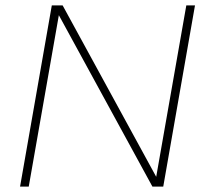

<svg xmlns="http://www.w3.org/2000/svg" viewBox="-20 -688 760 708"><path d="M542 0 197 -632 86 0H54L171 -668H211L556 -36L667 -668H699L582 0Z"/></svg>

Font: Celebes Thin
Style: Italic
Weight: 250
Italic angle: -10°
Designer: Anugrah Pasau
Foundry: Lafontype
Version: Version 1.000; ttfautohint (v1.8.4)